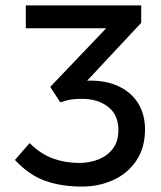

<svg xmlns="http://www.w3.org/2000/svg" viewBox="-20 -675 592 707"><path d="M282 12Q205 12 145.5 -9.5Q86 -31 35 -86L89 -148Q131 -107 176 -91Q221 -75 271 -75Q312 -75 345 -89Q378 -103 397 -129.5Q416 -156 416 -196Q416 -252 378 -281.5Q340 -311 283 -311Q255 -311 238.5 -308Q222 -305 202 -298L165 -355L371 -571H75V-655H500V-591L301 -378Q367 -380 415 -358Q463 -336 488.5 -295Q514 -254 514 -199Q514 -131 482 -83.5Q450 -36 397 -12Q344 12 282 12Z"/></svg>

Font: Source Sans 3 ExtraLight Medium
Style: Regular
Weight: 500
Version: Version 3.052;hotconv 1.1.0;makeotfexe 2.6.0